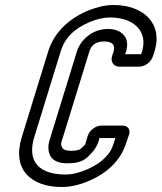

<svg xmlns="http://www.w3.org/2000/svg" viewBox="-20 -718 647 769"><path d="M243 -19C139 -19 87 -69 117 -168L223 -512C240 -568 278 -604 342 -631C371 -642 395 -648 420 -648C518 -648 573 -591 549 -512L545 -501H481L485 -512C502 -568 467 -602 412 -602C349 -602 302 -557 288 -512L182 -168C177 -151 166 -124 182 -93C194 -72 219 -64 249 -64C278 -64 309 -67 333 -91C355 -112 367 -128 376 -156L378 -165H442C428 -119 424 -109 393 -79C369 -56 301 -19 243 -19ZM331 -173 326 -156C319 -132 324 -142 302 -121C299 -119 289 -114 264 -114C242 -114 233 -120 230 -125C221 -144 225 -145 232 -168L338 -512C344 -533 360 -552 397 -552C432 -552 442 -536 435 -512L429 -494C422 -470 435 -451 459 -451H537C561 -451 586 -470 593 -494L599 -512C634 -627 551 -698 435 -698C402 -698 370 -690 336 -677C256 -644 197 -589 173 -512L67 -168C27 -37 106 31 228 31C304 31 386 -12 424 -49C465 -88 478 -120 493 -168L497 -179C503 -199 492 -215 472 -215H386C363 -215 338 -196 331 -173Z"/></svg>

Font: DIN Rundschrift
Style: BreitKontKu
Weight: 400
Width: 7
Version: Version 1.027